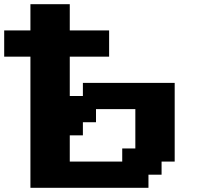

<svg xmlns="http://www.w3.org/2000/svg" viewBox="-20 -895 977 915"><path d="M125 0H687.5V-62.5H750V-125H812.5V-500H375V-437.5H312.5V-625H500V-750H312.5V-875H125V-750H0V-625H125ZM562.5 -125H312.5V-250H375V-312.5H437.5V-375H625V-187.5H562.5Z"/></svg>

Font: Faithful 32x
Style: Semibold
Weight: 400
Foundry: Faithful Resource Pack
Version: Version 1.0; January 27, 2023